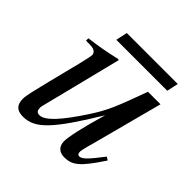

<svg xmlns="http://www.w3.org/2000/svg" viewBox="-151 -667 802 802"><g transform="rotate(45 250.0 -266.0)"><path d="M456 -543H155L144 -492H445ZM461 -119C410 -52 394 -38 378 -38C371 -38 367 -44 367 -55C367 -67 381 -114 386 -133L465 -432H391C342 -298 328 -260 281 -189C219 -95 173 -42 139 -42C124 -42 119 -52 119 -67C119 -71 121 -80 122 -83L211 -438L207 -441C150 -428 114 -421 57 -414V-400C95 -400 98 -399 107 -394C113 -391 118 -383 118 -376C118 -368 112 -342 104 -309L69 -170C51 -97 42 -61 42 -42C42 -5 60 11 95 11C166 11 216 -42 334 -236C302 -128 289 -61 289 -39C289 -8 307 9 337 9C384 9 410 -11 475 -110Z"/></g></svg>

Font: XITS
Style: Italic
Weight: 400
Italic angle: -16.33°
Designer: MicroPress Inc., with final additions and corrections provided by Coen Hoffman, Elsevier (retired)
Version: Version 1.107